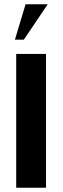

<svg xmlns="http://www.w3.org/2000/svg" viewBox="-20 -881 294 901"><path d="M196 0H56V-628H196V0ZM100 -861H204L92 -695H50L100 -861Z"/></svg>

Font: CAT North
Style: Regular
Weight: 400
Designer: Peter Wiegel
Foundry: Peter Wiegel
Version: Version 1.000